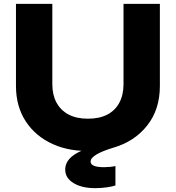

<svg xmlns="http://www.w3.org/2000/svg" viewBox="-20 -770 914 998"><path d="M622 -332V-750H811V-323Q811 -201 745 -117.5Q679 -34 568 -2Q512 15 481.5 33Q451 51 451 70Q451 99 521 99Q537 99 552 97.5Q567 96 580 93V194Q567 199 537 203.5Q507 208 475 208Q405 208 362 181.5Q319 155 319 112Q319 71 356 41.5Q393 12 468 -8L464 14Q346 20 255.5 -20.5Q165 -61 114 -139Q63 -217 63 -323V-750H252V-332Q252 -277 273.5 -237Q295 -197 336 -175Q377 -153 437 -153Q497 -153 538 -174.5Q579 -196 600.5 -236.5Q622 -277 622 -332Z"/></svg>

Font: Unbounded SemiBold
Style: Regular
Weight: 600
Designer: Luke Prowse, Jean-Baptiste Morizot, Fátima Lázaro, Florian Runge
Foundry: NaN
Version: Version 1.700